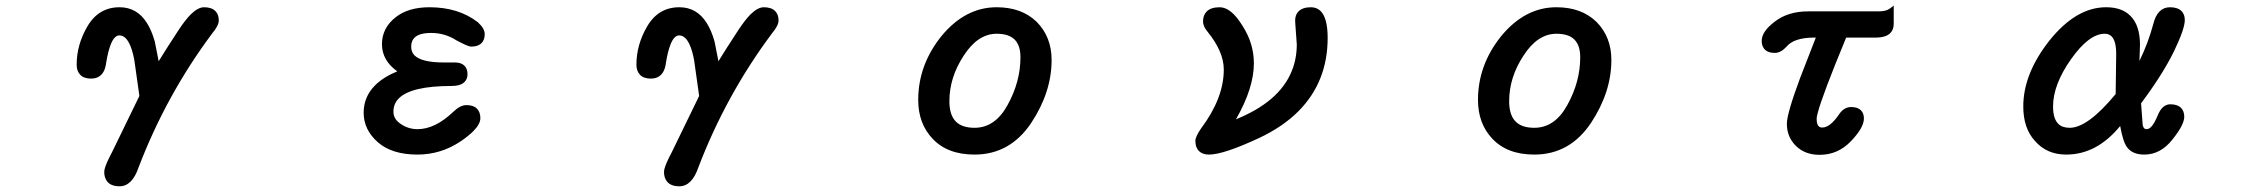

<svg xmlns="http://www.w3.org/2000/svg" viewBox="-20 -522 8040 686"><path d="M352.5 93.3Q352.5 86.9 354 81.5Q358.9 62 379.9 22.5Q429.2 -78.6 478 -179.2L460 -307.1Q454.6 -335.9 446.8 -355.7Q439 -375.5 429 -385.5Q418.9 -395.5 406.2 -395.5Q397.9 -395.5 389.9 -387.5Q381.8 -379.4 375 -361.3Q365.7 -337.4 359.4 -297.9Q354 -252.4 321.8 -243.2Q314.5 -241.2 304 -241.2Q293.5 -241.2 283.4 -244.4Q273.4 -247.6 267.1 -254.4Q253.9 -267.6 253.9 -291Q253.9 -361.8 292 -427.2Q332 -496.1 407.2 -496.1Q469.7 -496.1 504.9 -439.9Q522 -413.1 533.2 -373Q540 -338.4 546.9 -303.2Q573.2 -346.2 619.6 -417Q642.1 -450.7 661.1 -470.2Q687.5 -496.1 709 -496.1Q736.3 -496.1 749.5 -482.4Q761.7 -470.7 761.7 -449.2Q761.7 -430.7 738.3 -402.8Q574.2 -183.1 475.1 76.2Q463.9 109.4 446.8 126.5Q429.7 143.6 407.2 143.6Q370.6 143.6 358.4 119.1Q352.5 107.4 352.5 93.3Z M1399.4 -267.1Q1344.7 -306.2 1344.7 -364.3Q1344.7 -421.4 1393.1 -460Q1438.5 -496.1 1514.6 -496.1Q1618.2 -496.1 1687.5 -442.4Q1700.7 -430.2 1706.3 -419.9Q1711.9 -409.7 1711.9 -399.9Q1711.9 -379.4 1700.2 -367.7Q1688 -355.5 1664.1 -355.5Q1657.7 -355.5 1644.5 -361.1Q1631.3 -366.7 1606.9 -379.9V-380.4Q1566.9 -404.3 1520.5 -404.3Q1468.3 -404.3 1454.6 -378.9Q1449.2 -369.1 1449.2 -354.5Q1449.2 -336.4 1460.9 -324.2Q1486.8 -298.8 1565.4 -298.8H1605.5Q1627.9 -298.8 1639.6 -287.1Q1650.4 -276.4 1650.4 -256.8Q1650.4 -239.7 1639.6 -229Q1625.5 -214.8 1592.8 -214.8Q1449.2 -214.8 1404.8 -170.4Q1385.7 -151.4 1385.7 -123Q1385.7 -96.7 1411.1 -79.6Q1438.5 -60.5 1471.7 -60.5Q1534.7 -60.5 1599.6 -122.6Q1624.5 -146.5 1646.5 -146.5Q1671.4 -146.5 1683.8 -134Q1696.3 -121.6 1696.3 -100.1Q1696.3 -78.6 1670.9 -53.2Q1653.3 -35.6 1626 -17.1Q1555.2 30.3 1471.7 30.3Q1380.4 30.3 1330.1 -13.7Q1279.3 -58.6 1279.3 -119.1Q1279.3 -176.3 1320.3 -217.3Q1349.6 -246.6 1399.4 -267.1Z M2352.5 93.3Q2352.5 86.9 2354 81.5Q2358.9 62 2379.9 22.5Q2429.2 -78.6 2478 -179.2L2460 -307.1Q2454.6 -335.9 2446.8 -355.7Q2439 -375.5 2429 -385.5Q2418.9 -395.5 2406.2 -395.5Q2397.9 -395.5 2389.9 -387.5Q2381.8 -379.4 2375 -361.3Q2365.7 -337.4 2359.4 -297.9Q2354 -252.4 2321.8 -243.2Q2314.5 -241.2 2304 -241.2Q2293.5 -241.2 2283.4 -244.4Q2273.4 -247.6 2267.1 -254.4Q2253.9 -267.6 2253.9 -291Q2253.9 -361.8 2292 -427.2Q2332 -496.1 2407.2 -496.1Q2469.7 -496.1 2504.9 -439.9Q2522 -413.1 2533.2 -373Q2540 -338.4 2546.9 -303.2Q2573.2 -346.2 2619.6 -417Q2642.1 -450.7 2661.1 -470.2Q2687.5 -496.1 2709 -496.1Q2736.3 -496.1 2749.5 -482.4Q2761.7 -470.7 2761.7 -449.2Q2761.7 -430.7 2738.3 -402.8Q2574.2 -183.1 2475.1 76.2Q2463.9 109.4 2446.8 126.5Q2429.7 143.6 2407.2 143.6Q2370.6 143.6 2358.4 119.1Q2352.5 107.4 2352.5 93.3Z M3626 -317.4Q3626 -359.9 3605.2 -380.6Q3584.5 -401.4 3541 -401.4Q3473.6 -401.4 3423.3 -323.2Q3372.1 -245.6 3372.1 -160.2Q3372.1 -110.8 3395.5 -87.4Q3417.5 -65.4 3461.9 -65.4Q3535.6 -65.4 3580.1 -147Q3626 -230 3626 -317.4ZM3260.7 -165Q3260.7 -290 3343.8 -393.1Q3428.7 -496.1 3541 -496.1Q3630.4 -496.1 3684.1 -443.8Q3737.3 -390.1 3737.3 -307.6Q3737.3 -192.9 3664.6 -83Q3588.9 30.3 3461.9 30.3Q3365.2 30.3 3312 -26.4Q3260.7 -80.6 3260.7 -165Z M4251 -18.6Q4251 -34.2 4272 -64Q4352.5 -171.9 4352.5 -273.4Q4352.5 -337.9 4293 -410.6Q4278.3 -428.7 4278.3 -445.3Q4278.3 -467.8 4291.5 -481Q4306.6 -496.1 4337.9 -496.1Q4378.9 -496.1 4419.4 -429.7Q4460 -366.7 4460 -295.9Q4460 -207.5 4396.5 -96.7L4396 -95.7Q4550.3 -158.2 4594.7 -266.6Q4613.3 -311 4613.3 -363.8L4608.4 -431.2L4607.4 -448.2Q4607.4 -469.2 4619.6 -481.4Q4634.3 -496.1 4664.1 -496.1Q4684.6 -496.1 4698.7 -482.4Q4723.6 -457 4723.6 -386.7Q4723.6 -229.5 4619.1 -124.5Q4564 -69.3 4479.5 -29.3Q4351.6 30.3 4299.8 30.3Q4276.4 30.3 4263.7 17.6Q4251 4.9 4251 -18.6Z M5626 -317.4Q5626 -359.9 5605.2 -380.6Q5584.5 -401.4 5541 -401.4Q5473.6 -401.4 5423.3 -323.2Q5372.1 -245.6 5372.1 -160.2Q5372.1 -110.8 5395.5 -87.4Q5417.5 -65.4 5461.9 -65.4Q5535.6 -65.4 5580.1 -147Q5626 -230 5626 -317.4ZM5260.7 -165Q5260.7 -290 5343.8 -393.1Q5428.7 -496.1 5541 -496.1Q5630.4 -496.1 5684.1 -443.8Q5737.3 -390.1 5737.3 -307.6Q5737.3 -192.9 5664.6 -83Q5588.9 30.3 5461.9 30.3Q5365.2 30.3 5312 -26.4Q5260.7 -80.6 5260.7 -165Z M6364.3 -80.1Q6364.3 -115.7 6411.6 -243.2L6467.8 -387.7H6458Q6389.2 -386.7 6363.3 -355.5Q6342.8 -333 6321.3 -333Q6289.6 -333 6279.3 -354Q6274.4 -363.3 6274.4 -376Q6274.4 -409.7 6321.8 -445.3Q6369.1 -481.4 6440.4 -481.4H6692.4Q6718.8 -481.4 6731.9 -491.2L6746.1 -502V-436.5Q6746.1 -416 6733.9 -403.8Q6717.8 -387.7 6681.6 -387.7H6576.2Q6491.2 -182.6 6474.6 -118.7Q6470.7 -104 6470.7 -97.7Q6470.7 -72.3 6483.4 -67.4Q6486.3 -66.4 6491.2 -66.4Q6518.1 -66.4 6549.3 -111.3Q6567.4 -139.6 6593.8 -139.6Q6617.2 -139.6 6628.9 -127.9Q6639.6 -117.2 6639.6 -98.6Q6639.6 -65.9 6593.3 -17.6Q6546.9 31.2 6481.4 31.2Q6429.2 31.2 6397 -0.5Q6364.3 -32.2 6364.3 -80.1Z M7500 -401.4Q7443.8 -401.4 7379.6 -310.5Q7315.4 -219.7 7315.4 -141.6Q7315.4 -98.1 7334 -79.6Q7348.1 -65.4 7375 -65.4Q7439.5 -65.4 7539.1 -186L7541 -329.1Q7541 -375.5 7524.4 -392.1Q7515.1 -401.4 7500 -401.4ZM7555.2 -71.8Q7471.7 30.3 7362.3 30.3Q7293 30.3 7250.5 -18.6Q7209 -64 7209 -141.6Q7209 -258.8 7302.7 -377.4Q7397.9 -496.1 7504.9 -496.1Q7561.5 -496.1 7591.8 -465.3Q7626 -431.6 7626 -361.3L7624 -304.2Q7655.8 -369.1 7674.3 -439Q7681.2 -466.3 7696 -481.2Q7710.9 -496.1 7733.4 -496.1Q7760.7 -496.1 7774.4 -482.4Q7786.1 -470.7 7786.1 -450.2Q7786.1 -418.9 7747.1 -337.9Q7707 -256.3 7629.9 -152.8L7635.7 -74.7Q7637.7 -66.9 7640.9 -63.7Q7644 -60.5 7649.4 -60.5Q7657.7 -60.5 7666 -68.8Q7677.7 -81.1 7689 -108.9Q7705.1 -149.4 7734.4 -149.4Q7759.8 -149.4 7772.5 -136.7Q7784.2 -125 7784.2 -104.5Q7784.2 -91.8 7774.7 -72.3Q7765.1 -52.7 7742.2 -23.9Q7699.7 30.3 7641.6 30.3Q7599.1 30.3 7580.1 4.4Q7565.4 -14.6 7555.2 -71.8Z"/></svg>

Font: YuPearl-SemiBold
Style: SemiBold
Weight: 600
Designer: Max Yao
Foundry: Max-Everyday
Version: Version 1.011; ttfautohint (v1.8.3)